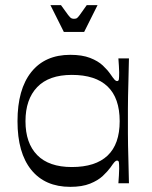

<svg xmlns="http://www.w3.org/2000/svg" viewBox="-20 -712 591 746"><path d="M253 14Q155 14 101.5 -52Q48 -118 48 -241Q48 -365 101.5 -432Q155 -499 253 -499Q299 -499 330 -487Q361 -475 379.5 -457.5Q398 -440 409 -424Q420 -408 425 -402.5Q430 -397 435 -397Q441 -397 442 -404.5Q443 -412 443 -432Q443 -441 442 -455.5Q441 -470 440 -485H481Q480 -434 479 -398.5Q478 -363 477.5 -337Q477 -311 477 -289Q477 -267 477 -241Q477 -216 477 -194.5Q477 -173 477.5 -147.5Q478 -122 479 -86.5Q480 -51 481 0H440Q441 -15 442 -30Q443 -45 443 -56Q443 -74 442 -81Q441 -88 435 -88Q430 -88 425 -82.5Q420 -77 409 -61Q398 -46 379.5 -28.5Q361 -11 330 1.5Q299 14 253 14ZM259 -63Q351 -63 398 -107.5Q445 -152 445 -241Q445 -331 398 -376Q351 -421 259 -421Q170 -421 124.5 -373.5Q79 -326 79 -241Q79 -156 124.5 -109.5Q170 -63 259 -63ZM228 -588 176 -692H217Q236 -665 244.5 -654Q253 -643 257.5 -641Q262 -639 267 -639Q274 -639 278 -641Q282 -643 290 -654Q298 -665 317 -692H359L307 -588Z"/></svg>

Font: Ojuju Medium
Style: Regular
Weight: 500
Designer: Chisaokwu Joboson, Mirko Velimirovic
Foundry: Udi Foundry
Version: Version 1.000